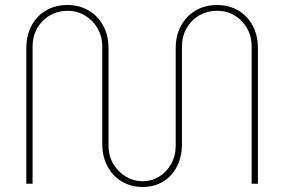

<svg xmlns="http://www.w3.org/2000/svg" viewBox="-20 -733 1134 766"><path d="M549 13Q503 13 466.5 -8.5Q430 -30 409 -69Q388 -108 388 -160V-547Q388 -588 369 -620.5Q350 -653 318.5 -671.5Q287 -690 249 -690Q211 -690 179 -671.5Q147 -653 128.5 -620.5Q110 -588 110 -547V0H85V-540Q85 -592 106 -631Q127 -670 164 -691.5Q201 -713 249 -713Q296 -713 333 -691.5Q370 -670 391.5 -631Q413 -592 413 -540V-153Q413 -111 432 -79Q451 -47 482 -28.5Q513 -10 549 -10Q585 -10 615 -28.5Q645 -47 663 -79Q681 -111 681 -153V-540Q681 -592 702.5 -631Q724 -670 761 -691.5Q798 -713 846 -713Q893 -713 930 -691.5Q967 -670 988 -631Q1009 -592 1009 -540V0H984V-547Q984 -588 965.5 -620.5Q947 -653 916 -671.5Q885 -690 846 -690Q807 -690 775 -671.5Q743 -653 724.5 -620.5Q706 -588 706 -547V-160Q706 -108 686 -69Q666 -30 630.5 -8.5Q595 13 549 13Z"/></svg>

Font: MuseoModerno SemiBold Thin
Style: Regular
Weight: 250
Version: Version 1.001